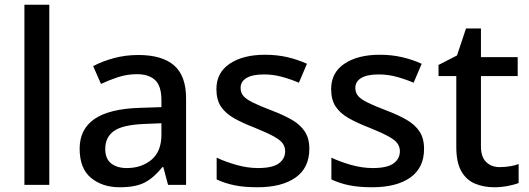

<svg xmlns="http://www.w3.org/2000/svg" viewBox="-20 -780 2233 810"><path d="M188 0H83V-760H188Z M563 -548Q664 -548 714.5 -504Q765 -460 765 -365V0H689L669 -75H665Q630 -31 591.5 -10.5Q553 10 485 10Q412 10 364 -29.5Q316 -69 316 -153Q316 -235 378.5 -278Q441 -321 569 -325L661 -328V-357Q661 -418 634 -442.5Q607 -467 558 -467Q516 -467 478 -454.5Q440 -442 406 -426L373 -501Q410 -521 459.5 -534.5Q509 -548 563 -548ZM587 -257Q495 -253 459.5 -226.5Q424 -200 424 -152Q424 -110 449 -90.5Q474 -71 515 -71Q577 -71 619 -106Q661 -141 661 -212V-260Z M1285 -152Q1285 -72 1227 -31Q1169 10 1066 10Q1009 10 968.5 1.5Q928 -7 894 -23V-115Q929 -98 976.5 -84.5Q1024 -71 1068 -71Q1129 -71 1156 -90.5Q1183 -110 1183 -142Q1183 -160 1173 -174.5Q1163 -189 1135 -204.5Q1107 -220 1055 -241Q1003 -261 967 -281.5Q931 -302 912 -330.5Q893 -359 893 -404Q893 -474 949.5 -511.5Q1006 -549 1098 -549Q1148 -549 1191.5 -539Q1235 -529 1275 -511L1241 -431Q1206 -446 1169 -456Q1132 -466 1094 -466Q1045 -466 1020 -451Q995 -436 995 -409Q995 -389 1007 -375Q1019 -361 1047.5 -347Q1076 -333 1126 -314Q1176 -295 1211.5 -274.5Q1247 -254 1266 -225Q1285 -196 1285 -152Z M1769 -152Q1769 -72 1711 -31Q1653 10 1550 10Q1493 10 1452.5 1.5Q1412 -7 1378 -23V-115Q1413 -98 1460.5 -84.5Q1508 -71 1552 -71Q1613 -71 1640 -90.5Q1667 -110 1667 -142Q1667 -160 1657 -174.5Q1647 -189 1619 -204.5Q1591 -220 1539 -241Q1487 -261 1451 -281.5Q1415 -302 1396 -330.5Q1377 -359 1377 -404Q1377 -474 1433.5 -511.5Q1490 -549 1582 -549Q1632 -549 1675.5 -539Q1719 -529 1759 -511L1725 -431Q1690 -446 1653 -456Q1616 -466 1578 -466Q1529 -466 1504 -451Q1479 -436 1479 -409Q1479 -389 1491 -375Q1503 -361 1531.5 -347Q1560 -333 1610 -314Q1660 -295 1695.5 -274.5Q1731 -254 1750 -225Q1769 -196 1769 -152Z M2088 -75Q2109 -75 2131 -78.5Q2153 -82 2168 -88V-8Q2151 -1 2122.5 4.5Q2094 10 2065 10Q2021 10 1984.5 -5Q1948 -20 1926.5 -57Q1905 -94 1905 -160V-459H1830V-506L1908 -546L1946 -660H2009V-539H2164V-459H2009V-162Q2009 -118 2031 -96.5Q2053 -75 2088 -75Z"/></svg>

Font: Noto Sans Tai Tham Medium
Style: Regular
Weight: 500
Designer: Monotype Design Team 2013. Revised by David WIlliams 2020
Foundry: Monotype Imaging Inc.
Version: Version 2.002; ttfautohint (v1.8.4.7-5d5b)